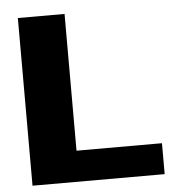

<svg xmlns="http://www.w3.org/2000/svg" viewBox="-50 -723 728 770"><g transform="rotate(-5 314.0 -337.5)"><path d="M50 0V-675H238V-124.5H582V0Z"/></g></svg>

Font: Anybody ExtraExpanded Regular
Style: Bold
Weight: 700
Width: 8
Designer: Tyler Finck
Foundry: Etcetera Type Company
Version: Version 1.010; ttfautohint (v1.8.3) -l 8 -r 50 -G 200 -x 14 